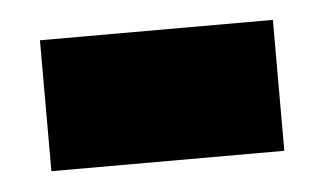

<svg xmlns="http://www.w3.org/2000/svg" viewBox="-28 -624 379 225"><g transform="rotate(-5 161.5 -512.0)"><path d="M25 -435V-589H299V-435Z"/></g></svg>

Font: Noto Sans Khmer UI SemiCondensed Black
Style: Regular
Weight: 900
Width: 4
Designer: Danh Hong and the Monotype Design Team
Foundry: Monotype Imaging Inc.
Version: Version 2.002; ttfautohint (v1.8.4.7-5d5b)